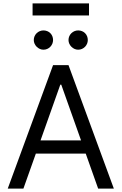

<svg xmlns="http://www.w3.org/2000/svg" viewBox="-20 -1111 716 1131"><path d="M117.9 0 191.1 -206H485.1L558.2 0H650.6L383.5 -727.3H292.6L25.6 0ZM171.9 -1019.9H504.3V-1090.9H171.9ZM179 -875C179 -845.2 206 -818.2 235.8 -818.2C268.5 -818.2 292.6 -845.2 292.6 -875C292.6 -907.7 268.5 -931.8 235.8 -931.8C206 -931.8 179 -907.7 179 -875ZM218.8 -284.1 335.2 -612.2H340.9L457.4 -284.1ZM383.5 -875C383.5 -845.2 410.5 -818.2 440.3 -818.2C473 -818.2 497.2 -845.2 497.2 -875C497.2 -907.7 473 -931.8 440.3 -931.8C410.5 -931.8 383.5 -907.7 383.5 -875Z"/></svg>

Font: Margiela Sans
Style: Regular
Weight: 400
Designer: Stefan Endress, Andreas Faust
Version: Version 1.100;FEAKit 1.0